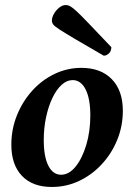

<svg xmlns="http://www.w3.org/2000/svg" viewBox="-20 -732 533 764"><path d="M186.4 12Q109.5 12 67.3 -32.3Q25.1 -76.5 25.1 -156Q25.1 -217.9 47.4 -273.1Q69.7 -328.4 108.1 -370.9Q146.5 -413.5 196.9 -437.7Q247.4 -462 303.7 -462Q381.1 -462 424.9 -416.9Q468.8 -371.7 468.8 -291.3Q468.8 -230 446.4 -175.3Q424.1 -120.6 384.9 -78.4Q345.7 -36.1 294.7 -12Q243.7 12 186.4 12ZM223 -36.7Q254.5 -36.7 280.7 -68.9Q306.9 -101.1 323.2 -155Q339.4 -208.9 339.4 -272.8Q339.4 -339.2 320.6 -376.3Q301.7 -413.3 268.9 -413.3Q245.7 -413.3 225.1 -394.4Q204.5 -375.5 188.6 -342.3Q172.6 -309 163.4 -265.7Q154.1 -222.5 154.1 -174.6Q154.1 -108.7 172.4 -72.7Q190.7 -36.7 223 -36.7ZM392.8 -510.4Q318.6 -553.1 276.6 -578Q234.5 -603 215.2 -615.7Q195.9 -628.4 191.2 -635.3Q186.5 -642.3 186.5 -648.7Q186.5 -663.4 195.2 -678Q203.9 -692.7 216.4 -702.3Q228.9 -712 242.1 -712Q250 -712 258.4 -707.7Q266.8 -703.5 283.7 -688.2Q300.5 -672.8 333 -638.8Q365.5 -604.8 423 -544.4Q423 -528.5 413.4 -519.5Q403.8 -510.4 392.8 -510.4Z"/></svg>

Font: Petrona
Style: Italic
Weight: 400
Italic angle: -9°
Designer: Ringo R. Seeber
Foundry: Ringo R. Seeber
Version: Version 2.001; ttfautohint (v1.8.3)